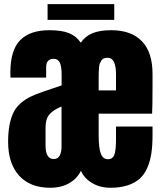

<svg xmlns="http://www.w3.org/2000/svg" viewBox="-20 -885 771 914"><path d="M219.2 8.8Q122.6 8.8 70.6 -49.3Q18.6 -107.4 18.6 -210Q18.6 -257.3 25.9 -293Q33.2 -328.6 45.7 -352.5Q58.1 -376.5 80.1 -395Q102.1 -413.6 126 -425Q149.9 -436.5 185.5 -448.7L273.4 -478.5V-528.8Q273.4 -568.8 264.6 -586.9Q255.9 -605 235.8 -605Q199.7 -605 199.7 -564.9V-515.6H29.8Q29.3 -521 29.3 -539.6Q29.3 -646 75.9 -693.6Q122.6 -741.2 215.3 -741.2Q275.4 -741.2 309.6 -726.8Q343.8 -712.4 364.7 -681.6Q384.8 -711.9 419.4 -726.6Q454.1 -741.2 509.8 -741.2Q605 -741.2 655.5 -688.7Q706.1 -636.2 706.1 -533.2V-480Q706.1 -377 704.1 -343.8H449.7V-241.2Q449.7 -180.2 460 -153.6Q470.2 -127 494.1 -127Q515.6 -127 523.9 -147Q532.2 -167 532.2 -221.2V-282.7H706.1V-241.2Q706.1 -191.9 700.4 -154.5Q694.8 -117.2 680.9 -85.4Q667 -53.7 644.3 -33.7Q621.6 -13.7 586.9 -2.4Q552.2 8.8 505.9 8.8Q456.1 8.8 418.5 -13.7Q380.9 -36.1 365.2 -72.3Q347.7 -35.2 309.8 -13.2Q272 8.8 219.2 8.8ZM235.8 -127.9Q255.4 -127.9 264.2 -144.5Q272.9 -161.1 272.9 -185.1V-377.9Q233.4 -361.8 215.1 -340.3Q196.8 -318.8 196.8 -278.3V-192.9Q196.8 -127.9 235.8 -127.9ZM449.7 -513.7V-454.6H532.2V-530.8Q532.2 -609.9 493.2 -609.9Q482.4 -609.9 474.9 -607.2Q467.3 -604.5 462.6 -597.2Q458 -589.8 455.3 -583.3Q452.6 -576.7 451.4 -563Q450.2 -549.3 450 -540.5Q449.7 -531.7 449.7 -513.7ZM523.9 -790.5H206.5V-865.2H523.9Z"/></svg>

Font: Anton
Style: Regular
Weight: 400
Designer: Vernon Adams, Tural Alisoy
Foundry: Vernon Adams
Version: Version 2.300